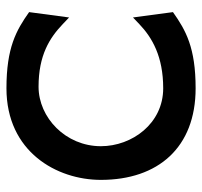

<svg xmlns="http://www.w3.org/2000/svg" viewBox="-36 -594 641 610"><g transform="rotate(-90 285.0 -289.5)"><path d="M18 -290C18 -108 121 11 309 11C438 11 493 -20 551 -61L534 -188L513 -168C470 -127 410 -92 309 -92C197 -92 125 -191 125 -290C125 -402 216 -488 314 -488C414 -488 469 -453 513 -411L534 -391L551 -518C493 -559 438 -590 309 -590C107 -590 18 -430 18 -290Z"/></g></svg>

Font: Charger Sport
Style: BlkExt
Weight: 900
Designer: Jasper
Foundry: Cannot Into Space Fonts
Version: Version 1.1